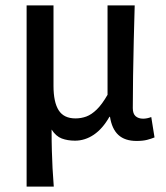

<svg xmlns="http://www.w3.org/2000/svg" viewBox="-20 -509 610 707"><path d="M78 178V-489H177V-193Q177 -133 196 -103Q215 -73 258 -73Q279 -73 298 -80Q317 -87 336.5 -106Q356 -125 376 -160V-489H476Q474 -425 472.5 -358Q471 -291 470 -228Q469 -165 469 -111Q469 -90 479.5 -81Q490 -72 507 -72Q514 -72 521.5 -73.5Q529 -75 537 -78L549 -3Q537 2 521.5 6Q506 10 483 10Q440 10 416 -12Q392 -34 385 -79H383Q358 -35 325.5 -13Q293 9 256 9Q229 9 207.5 1Q186 -7 170 -32Q170 13 171 46.5Q172 80 173.5 110.5Q175 141 178 178Z"/></svg>

Font: Source Sans 3 Medium
Style: Regular
Weight: 500
Designer: Paul D. Hunt
Foundry: Adobe
Version: Version 3.052;hotconv 1.1.0;makeotfexe 2.6.0